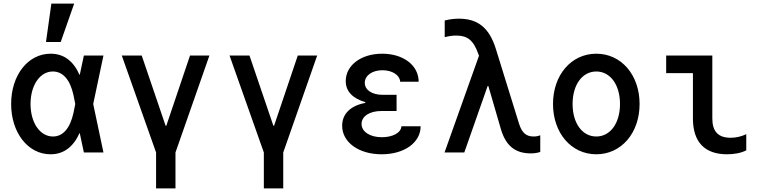

<svg xmlns="http://www.w3.org/2000/svg" viewBox="-20 -849 4240 1069"><path d="M262 -550C136 -550 42 -431 42 -270C42 -110 136 10 261 10C333 10 387 -29 423 -108H424L447 0H556L499 -270L556 -540H447L424 -432H423C388 -511 334 -550 262 -550ZM389 -220C370 -134 330 -89 275 -89C203 -89 150 -165 150 -270C150 -375 203 -451 274 -451C330 -451 370 -406 389 -320L399 -270ZM393 -829H266L236 -615H318Z M849 200H957V0L1146 -540H1038L906 -149H902L769 -540H658L849 0Z M1449 200H1557V0L1746 -540H1638L1506 -149H1502L1369 -540H1258L1449 0Z M2208 -394H2311C2311 -485 2226 -550 2108 -550C1990 -550 1905 -485 1905 -398C1905 -342 1941 -302 2014 -280V-276C1932 -261 1885 -215 1885 -149C1885 -57 1977 10 2105 10C2231 10 2322 -55 2322 -146H2215C2213 -110 2167 -85 2106 -85C2039 -85 1993 -116 1993 -159C1993 -202 2038 -231 2104 -231H2188V-321H2111C2051 -321 2011 -348 2011 -388C2011 -428 2052 -458 2109 -458C2164 -458 2206 -431 2208 -394Z M2455 0H2565L2695 -370H2699L2768 -133C2795 -38 2848 5 2935 5C2954 5 2970 3 2988 -3V-96C2977 -91 2964 -89 2951 -89C2909 -89 2886 -110 2870 -160L2741 -576C2704 -696 2639 -745 2535 -745C2509 -745 2485 -742 2456 -735V-642C2478 -648 2499 -651 2520 -651C2583 -651 2616 -625 2643 -549L2647 -539Z M3300 10C3439 10 3541 -108 3541 -270C3541 -432 3439 -550 3300 -550C3161 -550 3059 -432 3059 -270C3059 -108 3161 10 3300 10ZM3300 -89C3222 -89 3168 -163 3168 -270C3168 -377 3222 -451 3300 -451C3378 -451 3432 -377 3432 -270C3432 -163 3378 -89 3300 -89Z M3946 -540H3689V-442H3838V-189C3838 -59 3903 10 4028 10C4068 10 4106 3 4135 -12V-102C4106 -88 4076 -82 4048 -82C3979 -82 3946 -117 3946 -189Z"/></svg>

Font: CommitMono
Style: 600Regular
Weight: 600
Monospace: yes
Designer: Eigil Nikolajsen
Foundry: Eigil Nikolajsen
Version: Version 1.143